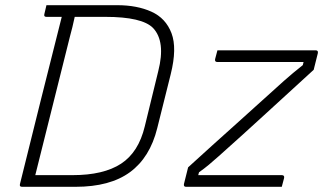

<svg xmlns="http://www.w3.org/2000/svg" viewBox="-20 -720 1290 740"><path d="M432 -700Q508 -700 563.5 -675Q619 -650 641 -592Q663 -534 638 -434L586 -226Q558 -113 481 -56.5Q404 0 271 0H65Q54 0 57 -11Q97 -172 137 -333Q177 -494 218 -655H159Q148 -655 151 -666Q153 -675 155 -683Q157 -691 159 -700ZM116 -45H260Q379 -45 446.5 -89Q514 -133 538 -233L590 -446Q619 -560 570 -612Q528 -655 386 -655H268Q264 -635 259 -615.5Q254 -596 249 -577Q216 -444 182.5 -311Q149 -178 116 -45ZM818 -526H1197Q1207 -526 1205 -515L1189 -451Q1099 -369 1006.5 -284Q914 -199 823 -118Q804 -101 785.5 -85.5Q767 -70 747 -56L744 -45H1066Q1077 -45 1075 -34Q1073 -26 1070.5 -17Q1068 -8 1066 0H697Q687 0 689 -11L705 -75Q797 -159 891 -243Q985 -327 1074 -408Q1093 -425 1110 -439Q1127 -453 1147 -469L1150 -481H818Q807 -481 809 -492Q811 -500 813.5 -509Q816 -518 818 -526Z"/></svg>

Font: Recursive Sn Lnr St Lt
Style: Italic
Weight: 300
Italic angle: -15°
Version: Version 1.079;hotconv 1.0.112;makeotfexe 2.5.65598; ttfautoh